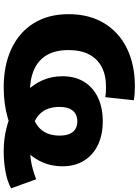

<svg xmlns="http://www.w3.org/2000/svg" viewBox="128 -884 767 1064"><g transform="rotate(90 512.0 -352.5)"><path d="M465 11Q343 11 251.5 -31.5Q160 -74 109.5 -155Q59 -236 59 -348Q59 -463 109 -545.5Q159 -628 249 -672Q339 -716 459 -716Q481 -716 500.5 -714.5Q520 -713 536 -710L519 -552Q508 -554 495.5 -555Q483 -556 462 -556Q397 -556 351.5 -532Q306 -508 282 -462Q258 -416 258 -348Q258 -276 285.5 -228.5Q313 -181 366 -157.5Q419 -134 494 -134Q573 -134 626 -151Q679 -168 705.5 -205Q732 -242 732 -300Q732 -347 711.5 -372Q691 -397 653 -397Q615 -397 594 -372Q573 -347 573 -299Q573 -241 599 -204.5Q625 -168 676.5 -151.5Q728 -135 805 -135Q833 -135 860 -138.5Q887 -142 915 -149.5Q943 -157 974 -169L1024 -30Q986 -9 932 1Q878 11 818 11Q753 11 691.5 -4Q630 -19 577.5 -47.5Q525 -76 485.5 -116Q446 -156 424.5 -206Q403 -256 403 -315Q403 -384 433.5 -434Q464 -484 520.5 -511Q577 -538 653 -538Q728 -538 784 -511Q840 -484 871 -434Q902 -384 902 -315Q902 -241 868.5 -181Q835 -121 775.5 -78Q716 -35 636.5 -12Q557 11 465 11Z"/></g></svg>

Font: Nunito Sans 10pt SemiExpanded Black
Style: Regular
Weight: 900
Width: 6
Designer: Vernon Adams
Foundry: Vernon Adams
Version: Version 3.101;gftools[0.9.27]